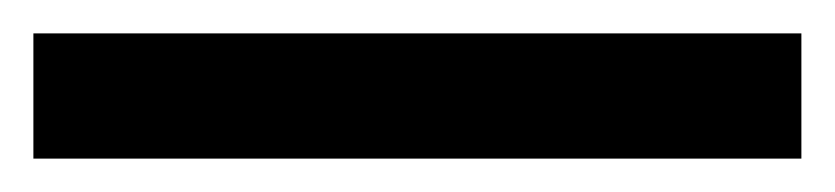

<svg xmlns="http://www.w3.org/2000/svg" viewBox="-50 50 500 115"><path d="M-30 70H430V145H-30Z"/></svg>

Font: Karma Variable Light
Style: Regular
Weight: 300
Designer: Joana Correia
Foundry: Indian Type Foundry
Version: Version 3.000